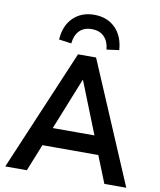

<svg xmlns="http://www.w3.org/2000/svg" viewBox="-101 -1042 934 1122"><g transform="rotate(10 366.0 -481.5)"><path d="M8 0 313 -719H420L726 0H596L515 -202L568 -160H163L217 -202L136 0ZM365 -575 230 -238 205 -269H526L502 -238L368 -575ZM263 -775 189 -785Q194 -868 242.5 -915.5Q291 -963 367 -963Q444 -963 492 -915.5Q540 -868 546 -785L472 -775Q468 -823 441 -850.5Q414 -878 367 -878Q321 -878 294.5 -851Q268 -824 263 -775Z"/></g></svg>

Font: Nunitoga
Style: Bold
Weight: 700
Designer: Vernon Adams
Foundry: Vernon Adams
Version: Version 1.0